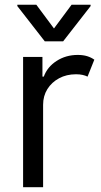

<svg xmlns="http://www.w3.org/2000/svg" viewBox="-20 -784 424 804"><path d="M76.7 0V-545.5H157.7V-463.1H163.4Q177.9 -503.6 217 -528.8Q256 -554 305.4 -554Q328.1 -554 345.2 -548.7Q362.2 -543.3 375 -534.1L346.6 -463.1Q337.7 -467.7 325.8 -470.3Q313.9 -473 298.3 -473Q258.5 -473 227.5 -456.3Q196.4 -439.6 178.4 -410.9Q160.5 -382.1 160.5 -345.2V0ZM132.1 -764.2 206 -664.8 279.8 -764.2H359.4V-758.5L244.3 -610.8H167.6L52.6 -758.5V-764.2Z"/></svg>

Font: InterMG
Style: Regular
Weight: 400
Designer: Rasmus Andersson
Foundry: rsms
Version: Version 3.019;December 26, 2023;FontCreator 15.0.0.2955 64-b